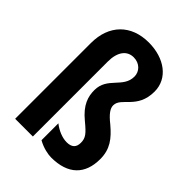

<svg xmlns="http://www.w3.org/2000/svg" viewBox="-223 -872 989 989"><g transform="rotate(45 271.5 -377.5)"><path d="M469 -607C469 -702 384 -765 269 -765C141 -765 60 -684 60 -552V0H189V-546C189 -617 220 -656 268 -656C312 -656 341 -625 341 -588C341 -505 244 -488 244 -393C244 -347 257 -299 322 -246C373 -204 387 -187 387 -152C387 -119 370 -102 333 -102C300 -102 263 -118 234 -141V-18C271 3 310 10 332 10C455 10 517 -53 517 -163C517 -235 484 -278 427 -326C384 -360 368 -384 368 -406C368 -466 469 -479 469 -607Z"/></g></svg>

Font: Noto Sans Kannada ExtraCondensed
Style: Bold
Weight: 700
Width: 2
Designer: Jelle Bosma - Monotype Design Team
Foundry: Monotype Imaging Inc.
Version: Version 2.005